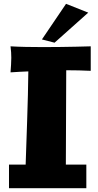

<svg xmlns="http://www.w3.org/2000/svg" viewBox="-20 -977 513 1003"><path d="M454 -735C454 -735 330 -731 206 -731C144 -731 82 -732 35 -735C38 -712 39 -694 39 -675C39 -651 37 -627 35 -599C66 -601 97 -603 128 -604C127 -460 117 -219 114 -117H27V6H431V-117H324C324 -226 326 -528 326 -610H329C371 -610 412 -609 454 -607ZM325 -957 199 -771 265 -754 441 -911Z"/></svg>

Font: Galindo
Style: Regular
Weight: 400
Designer: Astigmatic (AOETI)
Foundry: Astigmatic (AOETI)
Version: Version 1.000